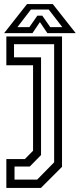

<svg xmlns="http://www.w3.org/2000/svg" viewBox="-26 -718 390 938"><path d="M5 200V59H95.5L135.5 18.5V-399H5V-540H277V97L174 200ZM45 159.5H155.5L238.5 75V-502H42.5V-438H174.5V39.5L119.5 95.5H45ZM106 -698H232L344 -556H205.5L169 -610L132.5 -556H-6ZM125 -671.5 59 -585.5H117.5L156.5 -641.5H180.5L219.5 -585.5H278.5L212 -671.5Z"/></svg>

Font: Tourney Condensed
Style: Regular
Weight: 400
Width: 3
Designer: Tyler Finck
Foundry: Etcetera Type Co
Version: Version 1.010; ttfautohint (v1.8.3)